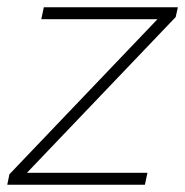

<svg xmlns="http://www.w3.org/2000/svg" viewBox="-33 -510 511 530"><path d="M-13 0 -7 -29 416 -472V-457H81L88 -490H458L452 -463L27 -18V-33H374L367 0Z"/></svg>

Font: REM Medium Thin
Style: Italic
Weight: 250
Italic angle: -11°
Version: Version 1.005;gftools[0.9.28]